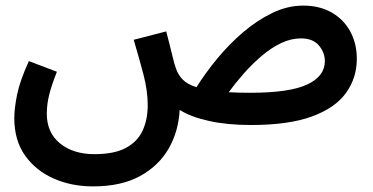

<svg xmlns="http://www.w3.org/2000/svg" viewBox="-20 -433 1332 685"><path d="M312 232Q235 232 171.5 204Q108 176 69.5 122Q31 68 31 -12Q31 -46 41 -95.5Q51 -145 83 -215L183 -177Q164 -129 155.5 -95Q147 -61 147 -27Q147 40 194 78.5Q241 117 317 117Q387 117 428.5 95Q470 73 488.5 33.5Q507 -6 507 -58Q507 -109 492 -166.5Q477 -224 457 -291L573 -321Q588 -264 595 -234Q602 -204 608 -188Q616 -165 632.5 -148.5Q649 -132 681 -122Q713 -173 755.5 -224.5Q798 -276 848 -318.5Q898 -361 952 -387Q1006 -413 1062 -413Q1120 -413 1163 -388.5Q1206 -364 1229.5 -321Q1253 -278 1253 -223Q1253 -155 1214.5 -101.5Q1176 -48 1093 -17.5Q1010 13 875 13Q791 13 725.5 -1.5Q660 -16 621 -41Q617 36 581.5 97.5Q546 159 479 195.5Q412 232 312 232ZM1053 -296Q1018 -296 982.5 -279Q947 -262 913.5 -233.5Q880 -205 850 -171Q820 -137 796 -104Q830 -102 873 -102Q1013 -102 1076 -131.5Q1139 -161 1139 -215Q1139 -245 1118 -270.5Q1097 -296 1053 -296Z"/></svg>

Font: Noto Sans Arabic UI SmCn SmBd
Style: Regular
Weight: 600
Width: 4
Designer: Monotype Design Team, Nadine Chahine and Nizar Qandah
Foundry: Monotype Imaging Inc.
Version: Version 2.010; ttfautohint (v1.8.4.7-5d5b)